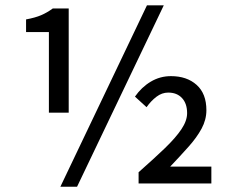

<svg xmlns="http://www.w3.org/2000/svg" viewBox="-20 -687 863 719"><path d="M163.1 -265.1V-566.9H77.6V-614.3Q111.8 -620.6 134 -630.1Q156.2 -639.6 177.7 -655.3H237.3V-265.1ZM206.1 12.2 530.3 -667H593.3L268.6 12.2ZM499 0V-42Q557.1 -93.3 597.7 -132.3Q638.2 -171.4 659.4 -203.1Q680.7 -234.9 680.7 -263.2Q680.7 -299.3 661.6 -319.8Q642.6 -340.3 609.9 -340.3Q586.4 -340.3 565.9 -324.7Q545.4 -309.1 528.8 -285.6L485.4 -325.2Q509.8 -360.4 544.4 -381.1Q579.1 -401.9 620.1 -401.9Q679.7 -401.9 716.3 -369.1Q752.9 -336.4 752.9 -274.4Q752.9 -238.8 734.9 -205.3Q716.8 -171.9 686 -137.5Q655.3 -103 617.2 -63H771.5V0Z"/></svg>

Font: Varta Light SemiBold
Style: Regular
Weight: 600
Version: Version 1.004